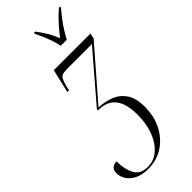

<svg xmlns="http://www.w3.org/2000/svg" viewBox="-364 -808 1090 1090"><g transform="rotate(-45 181.0 -263.0)"><path d="M98 240Q48 240 16 223Q-16 206 -31.5 181Q-47 156 -47 130Q-47 105 -34 93.5Q-21 82 1 82Q1 145 23.5 187.5Q46 230 104 230Q155 230 193 196.5Q231 163 252 106.5Q273 50 273 -20Q273 -111 238 -154Q203 -197 138 -197H130L132 -207L373 -488H182Q154 -488 139 -484Q124 -480 116.5 -464.5Q109 -449 100 -416L95 -394H82L115 -536H409L403 -504L145 -207Q193 -205 236.5 -188.5Q280 -172 307 -133Q334 -94 334 -24Q334 52 303.5 111.5Q273 171 220 205.5Q167 240 98 240ZM241 -606Q237 -629 227.5 -657Q218 -685 206.5 -712Q195 -739 185 -758L186 -766H195Q223 -730 239.5 -701Q256 -672 269 -639Q290 -667 318 -699Q346 -731 386 -766H396L395 -758Q361 -719 334.5 -680.5Q308 -642 289 -606Z"/></g></svg>

Font: Noto Serif Display ExtraCondensed Light
Style: Italic
Weight: 300
Width: 2
Italic angle: -12°
Designer: Monotype Design Team
Foundry: Monotype Imaging Inc.
Version: Version 2.009